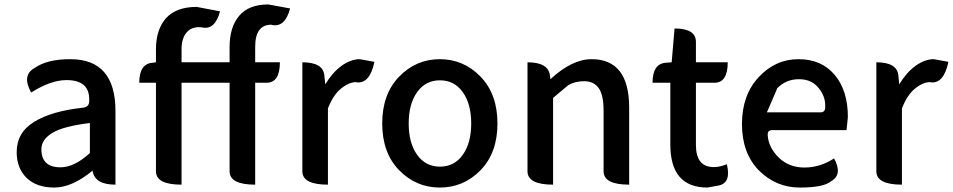

<svg xmlns="http://www.w3.org/2000/svg" viewBox="-20 -830 4283 863"><path d="M396 -63Q304 13 224 13Q145 13 100 -30Q55 -74 55 -146Q55 -234 133 -282Q212 -331 354 -346Q384 -350 381 -382Q382 -470 279 -470Q208 -470 120 -414Q77 -492 135 -524Q191 -564 296 -564Q499 -564 499 -331V0Q405 0 396 -63ZM252 -78Q314 -78 384 -142V-277Q266 -263 216 -233Q166 -203 166 -159Q166 -78 252 -78Z M1127 0Q1012 0 1012 -60V-458H796V0Q681 0 681 -60V-458H606Q606 -544 666 -548L681 -550V-608Q681 -697 726 -748Q772 -799 864 -799L969 -779Q946 -693 887 -707L875 -708Q838 -708 817 -682Q796 -656 796 -607V-550H1012V-619Q1012 -708 1055 -759Q1098 -810 1186 -810L1284 -792Q1261 -705 1201 -718L1200 -719Q1127 -719 1127 -620V-550H1238Q1238 -458 1178 -458H1127V0Z M1454 0Q1339 0 1339 -60V-550Q1433 -550 1438 -490L1442 -451Q1474 -504 1515 -534Q1557 -564 1597 -564L1663 -552Q1642 -452 1582 -460L1581 -461Q1549 -461 1513 -432Q1478 -404 1454 -343V0Z M2140 -65Q2064 13 1957 13Q1850 13 1774 -65Q1698 -143 1698 -275Q1698 -407 1774 -485.5Q1850 -564 1957 -564Q2064 -564 2140 -485.5Q2216 -407 2216 -275Q2216 -143 2140 -65ZM1817 -275Q1817 -187 1855 -134Q1893 -81 1957.5 -81Q2022 -81 2060 -134Q2098 -187 2098 -275Q2098 -363 2060 -416Q2022 -469 1957.5 -469Q1893 -469 1855 -416Q1817 -363 1817 -275Z M2466 0Q2351 0 2351 -60V-550Q2445 -550 2452 -490L2454 -474Q2551 -564 2639 -564Q2808 -564 2808 -346V0Q2693 0 2693 -60V-332Q2693 -403 2671 -434Q2649 -465 2606 -465Q2564 -465 2534 -447L2466 -390V0Z M3160 13Q2993 13 2993 -180V-458H2913Q2913 -544 2973 -548L2999 -550L3012 -702Q3108 -702 3108 -642V-550H3251Q3251 -458 3191 -458H3108V-179Q3108 -79 3188 -79Q3217 -79 3247 -92Q3268 -7 3209 4Z M3729 -118Q3769 -45 3715 -15Q3682 13 3575 13Q3468 13 3391 -64Q3315 -142 3315 -272Q3315 -403 3390 -483Q3465 -564 3569 -564Q3673 -564 3732 -493Q3791 -423 3791 -304L3785 -245H3450Q3428 -245 3431 -219Q3435 -167 3480 -122Q3526 -77 3596 -77Q3666 -77 3729 -118ZM3427 -325H3668Q3691 -325 3689 -352Q3691 -396 3659 -435Q3628 -474 3571 -474Q3514 -474 3474 -434Z M4034 0Q3919 0 3919 -60V-550Q4013 -550 4018 -490L4022 -451Q4054 -504 4095 -534Q4137 -564 4177 -564L4243 -552Q4222 -452 4162 -460L4161 -461Q4129 -461 4093 -432Q4058 -404 4034 -343V0Z"/></svg>

Font: Swei Half Moon CJK TC
Style: Medium
Weight: 500
Version: Version 2.125